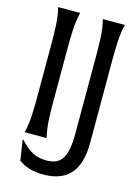

<svg xmlns="http://www.w3.org/2000/svg" viewBox="-143 -854 840 1149"><g transform="rotate(15 276.5 -279.5)"><path d="M206 -775Q193 -721 190.5 -665Q188 -609 188 -553V-222Q188 -166 190.5 -110Q193 -54 206 0H70Q83 -54 85.5 -110Q88 -166 88 -222V-553Q88 -609 85.5 -665Q83 -721 70 -775ZM483 -775Q470 -721 467.5 -665Q465 -609 465 -553V-40Q465 91 409 153.5Q353 216 244 216Q196 216 164 207Q132 198 113.5 187Q95 176 89 172L70 46L73 45Q83 54 103.5 75Q124 96 158 113Q192 130 241 130Q312 129 338.5 81Q365 33 365 -62V-553Q365 -609 362.5 -665Q360 -721 347 -775Z"/></g></svg>

Font: Faculty Glyphic
Style: Regular
Weight: 400
Designer: Koto Studio, Dylan Young
Foundry: Koto Studio
Version: Version 1.004; ttfautohint (v1.8.4.7-5d5b)